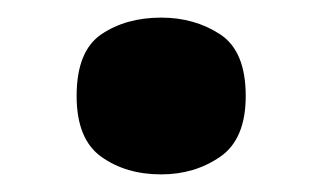

<svg xmlns="http://www.w3.org/2000/svg" viewBox="-20 -568 366 218"><path d="M163 -370Q123 -370 95 -390Q67 -410 67 -459Q67 -510 95 -529Q123 -548 163 -548Q201 -548 230 -529Q259 -510 259 -459Q259 -410 230 -390Q201 -370 163 -370Z"/></svg>

Font: Noto Serif Black
Style: Regular
Weight: 900
Designer: Monotype Design Team
Foundry: Monotype Imaging Inc.
Version: Version 2.014; ttfautohint (v1.8.4.7-5d5b)